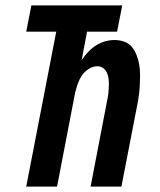

<svg xmlns="http://www.w3.org/2000/svg" viewBox="-20 -690 590 710"><path d="M77 0 188 -573H77L96 -670H432L413 -573H302L282 -468Q293 -484 306 -498Q319 -512 335 -522Q351 -532 368.5 -537Q386 -542 404 -542Q423 -542 440.5 -535.5Q458 -529 468.5 -515.5Q479 -502 485.5 -485Q492 -468 495 -450Q498 -432 498 -413Q498 -394 497 -375Q496 -356 493.5 -337Q491 -318 487 -299L429 0H315L376 -317Q379 -330 380.5 -343Q382 -356 382.5 -369Q383 -382 382 -394.5Q381 -407 376.5 -418.5Q372 -430 362.5 -437.5Q353 -445 340 -445Q324 -445 308 -435Q292 -425 282.5 -410.5Q273 -396 267.5 -380Q262 -364 258 -348L191 0Z"/></svg>

Font: Lode
Style: Bold Italic
Weight: 700
Italic angle: -11°
Monospace: yes
Designer: Belleve Invis
Foundry: Belleve Invis
Version: Version 29.2.0; ttfautohint (v1.8.3)